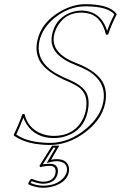

<svg xmlns="http://www.w3.org/2000/svg" viewBox="-20 -678 574 911"><path d="M235.8 -33.2Q321.3 -33.2 363.8 -96.7Q379.4 -121.1 386.2 -150.9Q403.3 -230.5 351.1 -266.1Q335 -276.9 307.6 -289.1Q199.7 -334 168.9 -388.2Q145.5 -431.2 157.2 -484.9Q175.3 -570.3 264.2 -622.6Q324.7 -657.7 383.8 -658.2Q493.2 -658.2 529.3 -616.7Q532.2 -613.3 532.2 -612.8L533.7 -609.9Q508.3 -560.5 493.2 -514.2L482.9 -513.2Q461.4 -604 392.1 -615.7Q379.4 -617.7 366.2 -618.2Q293.9 -618.2 255.9 -558.6Q242.2 -536.6 236.8 -512.2Q218.8 -427.2 338.9 -379.9Q340.8 -379.4 341.8 -378.9Q449.2 -337.4 474.1 -274.4Q488.8 -235.4 478.5 -186Q461.4 -106 377.4 -45.4Q299.8 9.8 217.8 9.8Q198.2 9.8 179.9 8.3Q161.6 6.8 147 4.4Q132.3 2 119.1 -1.5Q106 -4.9 95.9 -8.8Q85.9 -12.7 77.6 -16.4Q69.3 -20 63.7 -23.4Q58.1 -26.9 54.2 -29.3Q50.3 -31.7 49.3 -32.2L46.4 -35.2L44.9 -38.1Q72.8 -96.2 85.9 -136.2L96.2 -137.2Q112.8 -67.9 179.2 -43Q206.1 -33.2 235.8 -33.2ZM217.8 108.9Q191.4 109.4 171.4 115.2L167 108.9L227.1 13.2H261.2L222.2 80.1Q235.4 77.1 248.5 77.1Q295.4 77.1 305.7 111.3Q309.1 124.5 306.6 139.2Q297.4 182.6 242.2 203.1Q214.4 212.9 183.6 212.9Q147.5 212.4 113.3 195.8Q117.7 179.2 128.9 169.9Q163.6 184.1 184.1 184.1Q231.9 184.1 242.2 147.9Q242.7 145.5 243.2 144Q248.5 109.9 217.8 108.9ZM235.8 -22.9Q148.4 -22.9 106 -88.9Q96.7 -103.5 90.8 -119.6Q78.1 -84.5 57.1 -39.6Q113.8 -0.5 217.8 0Q309.1 0 390.6 -68.8Q454.6 -124 468.8 -188Q491.2 -292.5 388.2 -347.2Q367.2 -358.4 337.9 -369.6Q230 -411.6 224.6 -481.9Q223.6 -498 227.1 -514.2Q241.7 -584 303.7 -613.8Q333.5 -627.4 366.2 -627.9Q459 -626.5 488.3 -531.2Q502 -570.3 522.5 -609.9Q491.7 -646 394.5 -647.9Q388.7 -647.9 383.8 -647.9Q307.6 -647.9 239.3 -593.3Q180.7 -545.4 167 -482.9Q146.5 -386.7 248 -328.6Q273.4 -314 311 -298.3Q376.5 -270 393.1 -231Q406.2 -197.3 396 -148.9Q377.4 -61.5 296.4 -33.2Q267.1 -22.9 235.8 -22.9ZM217.8 99.1Q250 99.1 254.4 127Q254.9 130.4 254.9 133.3Q254.9 140.1 253.4 146Q245.1 186 197.8 192.9Q190.4 193.8 184.1 193.8Q161.1 193.4 130.9 181.6Q127 186.5 125.5 190.4Q153.3 202.6 183.6 203.1Q250.5 203.1 283.7 163.1Q293.9 149.9 296.9 136.7Q303.7 97.2 264.2 88.4Q256.3 86.9 248.5 86.9Q235.4 86.9 224.1 89.8L201.7 95.2L243.7 22.9H232.9L183.1 101.6Q197.8 99.1 217.8 99.1Z"/></svg>

Font: Linux Biolinum Outline O
Style: Italic
Weight: 400
Italic angle: -12°
Designer: Philipp H. Poll
Foundry: Philipp H. Poll
Version: Version 0.6.2